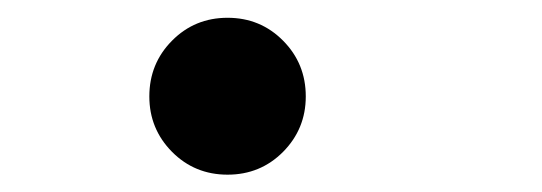

<svg xmlns="http://www.w3.org/2000/svg" viewBox="-20 -444 610 216"><path d="M148 -335.5Q148 -372.5 173.5 -398.2Q199 -424 236 -424Q273 -424 298.5 -398.2Q324 -372.5 324 -335.5Q324 -299 298.5 -273.2Q273 -247.5 236 -247.5Q199 -247.5 173.5 -273.2Q148 -299 148 -335.5Z"/></svg>

Font: League Mono Narrow Medium
Style: Regular
Weight: 500
Width: 3
Designer: Tyler Finck
Foundry: The League of Moveable Type / Tyler Finck
Version: Version 2.210